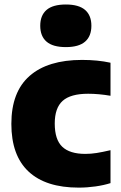

<svg xmlns="http://www.w3.org/2000/svg" viewBox="-20 -824 536 854"><path d="M30.5 -273Q30.5 -415 111.5 -486.2Q192.5 -557.5 345 -557.5Q415 -557.5 471.5 -545V-398Q419 -407 372 -407Q294 -407 258.8 -375.5Q223.5 -344 223.5 -274.5Q223.5 -203 257 -171.2Q290.5 -139.5 359.5 -139.5Q384.5 -139.5 409.8 -143.5Q435 -147.5 471.5 -156V-9.5Q441.5 0 404.8 5.2Q368 10.5 330 10.5Q183.5 10.5 107 -61Q30.5 -132.5 30.5 -273ZM159 -709.5Q159 -755.5 187 -779.8Q215 -804 273 -804Q330.5 -804 358.5 -779.8Q386.5 -755.5 386.5 -709.5Q386.5 -663 358.5 -638.8Q330.5 -614.5 273 -614.5Q215 -614.5 187 -638.8Q159 -663 159 -709.5Z"/></svg>

Font: Encode Sans ExtraBold
Style: Regular
Weight: 800
Designer: Multiple Designers
Foundry: Impallari Type
Version: Version 2.000